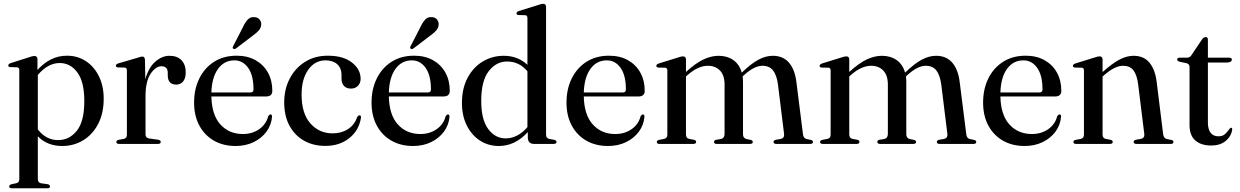

<svg xmlns="http://www.w3.org/2000/svg" viewBox="-20 -757 6522 1010"><path d="M177 -446V-389Q210 -425.5 248.8 -444.8Q287.5 -464 332.5 -464Q388 -464 431.5 -435.5Q475 -407 500.2 -356Q525.5 -305 525.5 -237.5Q525.5 -160.5 496.2 -104.8Q467 -49 417.5 -19Q368 11 307.5 11Q228.5 11 179 -40V184.5Q179 204 195.5 207L231 212Q243 215 243 223.5Q243 233.5 229 233.5H42Q28.5 233.5 28.5 223.5Q28.5 215.5 41 212L65 207Q81.5 203.5 81.5 185V-388.5Q81.5 -402 70 -403L33.5 -404Q23.5 -405 23.5 -413Q23.5 -420 36 -425L133.5 -456Q151.5 -462.5 160.5 -462.5Q177 -462.5 177 -446ZM294 -425.5Q232.5 -425.5 179 -363V-76Q222.5 -20 286 -20Q344.5 -20 384 -69Q423.5 -118 423.5 -225Q423.5 -327 386.8 -376.2Q350 -425.5 294 -425.5Z M742.5 -443 744.5 -340Q761 -401 796.5 -432.2Q832 -463.5 871.5 -463.5Q912.5 -463.5 934.8 -440.2Q957 -417 957 -376.5Q957 -344.5 943 -328.2Q929 -312 907.5 -312Q863.5 -312 862.5 -359V-374.5Q862 -408.5 829.5 -408.5Q799 -408.5 772.2 -369Q745.5 -329.5 745.5 -250.5V-50Q745.5 -31.5 765 -28.5L812 -22Q825.5 -19.5 825.5 -10.5Q825.5 0 811 0H606Q592 0 592 -10.5Q592 -18 604 -21.5L631.5 -26.5Q647.5 -30 647.5 -48V-386.5Q647.5 -400.5 636.5 -401.5L599.5 -402.5Q589.5 -403.5 589.5 -411.5Q589.5 -419 602 -423.5L701.5 -452.5Q713.5 -457 719.5 -458.2Q725.5 -459.5 729.5 -459.5Q741 -459.5 742.5 -443Z M1412.5 -279Q1412.5 -249.5 1379 -249.5H1092Q1094 -152.5 1139.5 -102.2Q1185 -52 1257.5 -52Q1307 -52 1343.5 -77.5Q1380 -103 1391 -146Q1397 -155 1403 -155Q1411.5 -155 1411 -142.5Q1407.5 -99.5 1382 -64.8Q1356.5 -30 1314.5 -9.5Q1272.5 11 1219.5 11Q1154.5 11 1105.2 -17.2Q1056 -45.5 1028.5 -96.8Q1001 -148 1001 -217.5Q1001 -288.5 1028.5 -344.2Q1056 -400 1106.2 -432Q1156.5 -464 1225 -464Q1282.5 -464 1324.5 -440.2Q1366.5 -416.5 1389.5 -375Q1412.5 -333.5 1412.5 -279ZM1213 -439.5Q1159.5 -439.5 1127 -394.8Q1094.5 -350 1092 -270.5H1296.5Q1313.5 -270.5 1313.5 -286Q1313.5 -360.5 1285.5 -400Q1257.5 -439.5 1213 -439.5ZM1258 -614.5Q1270 -640.5 1284 -654.8Q1298 -669 1318 -667Q1336.5 -666 1346 -653.5Q1355.5 -641 1354 -627.5Q1353 -610 1341 -596.5Q1329 -583 1310.5 -570L1220.5 -501.5Q1211.5 -496.5 1206 -501.5Q1201.5 -505.5 1207 -515Z M1877 -342.5Q1877 -320.5 1863 -305.8Q1849 -291 1826 -291Q1802.5 -291 1789.5 -305Q1776.5 -319 1776.5 -343V-364.5Q1776.5 -398.5 1754 -419Q1731.5 -439.5 1692.5 -439.5Q1636.5 -439.5 1601.5 -390.2Q1566.5 -341 1566.5 -259Q1566.5 -160 1612.8 -107.8Q1659 -55.5 1729.5 -55.5Q1776 -55.5 1810.5 -77.8Q1845 -100 1859 -141.5Q1865.5 -150.5 1871.5 -150.5Q1879.5 -150.5 1879 -138.5Q1869 -72 1818 -30.8Q1767 10.5 1691 10.5Q1628 10.5 1579.2 -17Q1530.5 -44.5 1502.8 -95.8Q1475 -147 1475 -218.5Q1475 -287.5 1503.8 -343Q1532.5 -398.5 1584 -431.2Q1635.5 -464 1704.5 -464Q1785.5 -464 1831.2 -428.2Q1877 -392.5 1877 -342.5Z M2346 -279Q2346 -249.5 2312.5 -249.5H2025.5Q2027.5 -152.5 2073 -102.2Q2118.5 -52 2191 -52Q2240.5 -52 2277 -77.5Q2313.5 -103 2324.5 -146Q2330.5 -155 2336.5 -155Q2345 -155 2344.5 -142.5Q2341 -99.5 2315.5 -64.8Q2290 -30 2248 -9.5Q2206 11 2153 11Q2088 11 2038.8 -17.2Q1989.5 -45.5 1962 -96.8Q1934.5 -148 1934.5 -217.5Q1934.5 -288.5 1962 -344.2Q1989.5 -400 2039.8 -432Q2090 -464 2158.5 -464Q2216 -464 2258 -440.2Q2300 -416.5 2323 -375Q2346 -333.5 2346 -279ZM2146.5 -439.5Q2093 -439.5 2060.5 -394.8Q2028 -350 2025.5 -270.5H2230Q2247 -270.5 2247 -286Q2247 -360.5 2219 -400Q2191 -439.5 2146.5 -439.5ZM2191.5 -614.5Q2203.5 -640.5 2217.5 -654.8Q2231.5 -669 2251.5 -667Q2270 -666 2279.5 -653.5Q2289 -641 2287.5 -627.5Q2286.5 -610 2274.5 -596.5Q2262.5 -583 2244 -570L2154 -501.5Q2145 -496.5 2139.5 -501.5Q2135 -505.5 2140.5 -515Z M2410 -215.5Q2410 -292 2439.8 -347.8Q2469.5 -403.5 2519.5 -433.5Q2569.5 -463.5 2629.5 -463.5Q2668 -463.5 2699.2 -451.2Q2730.5 -439 2754.5 -416V-662.5Q2754.5 -676 2743.5 -677L2707 -678Q2697 -679 2697 -687Q2697 -694.5 2709 -699L2809 -730Q2828 -737 2836.5 -737Q2852.5 -737 2852.5 -720.5V-49Q2852.5 -30 2869 -26.5L2895.5 -21.5Q2907.5 -18.5 2907.5 -10.5Q2907.5 0 2893 0H2789.5Q2756.5 0 2756.5 -35V-62Q2689 11 2604.5 11Q2548.5 11 2504.8 -17.5Q2461 -46 2435.5 -97Q2410 -148 2410 -215.5ZM2511.5 -226Q2511.5 -128 2548 -78.5Q2584.5 -29 2640.5 -29Q2670 -29 2699.2 -43.5Q2728.5 -58 2754.5 -88.5V-382Q2711.5 -433.5 2647.5 -433.5Q2590.5 -433.5 2551 -382.8Q2511.5 -332 2511.5 -226Z M3371.5 -279Q3371.5 -249.5 3338 -249.5H3051Q3053 -152.5 3098.5 -102.2Q3144 -52 3216.5 -52Q3266 -52 3302.5 -77.5Q3339 -103 3350 -146Q3356 -155 3362 -155Q3370.5 -155 3370 -142.5Q3366.5 -99.5 3341 -64.8Q3315.5 -30 3273.5 -9.5Q3231.5 11 3178.5 11Q3113.5 11 3064.2 -17.2Q3015 -45.5 2987.5 -96.8Q2960 -148 2960 -217.5Q2960 -288.5 2987.5 -344.2Q3015 -400 3065.2 -432Q3115.5 -464 3184 -464Q3241.5 -464 3283.5 -440.2Q3325.5 -416.5 3348.5 -375Q3371.5 -333.5 3371.5 -279ZM3172 -439.5Q3118.5 -439.5 3086 -394.8Q3053.5 -350 3051 -270.5H3255.5Q3272.5 -270.5 3272.5 -286Q3272.5 -360.5 3244.5 -400Q3216.5 -439.5 3172 -439.5Z M3588.5 -444V-378.5Q3641.5 -426.5 3682 -445Q3722.5 -463.5 3760 -463.5Q3805.5 -463.5 3837.8 -440.8Q3870 -418 3882 -375Q3932 -423 3970 -443.2Q4008 -463.5 4045.5 -463.5Q4099 -463.5 4130.2 -427.5Q4161.5 -391.5 4169.5 -324.5L4204 -51Q4206.5 -29 4223.5 -25.5L4245.5 -21Q4256.5 -18 4256.5 -10.5Q4256.5 0 4243 0H4063.5Q4049 0 4049 -10.5Q4049 -18 4060 -21.5L4086.5 -26Q4107.5 -30.5 4104.5 -53L4072.5 -312Q4066 -361.5 4046.8 -386.2Q4027.5 -411 3991 -411Q3948 -411 3894 -362L3886.5 -355Q3888.5 -340.5 3888.5 -325V-50.5Q3888.5 -30 3907.5 -25.5L3929.5 -21Q3940 -18 3940 -10.5Q3940 0 3925.5 0H3750Q3736 0 3736 -10.5Q3736 -18.5 3746.5 -21.5L3773 -26Q3791.5 -30.5 3791.5 -53V-312Q3791.5 -361.5 3767.2 -386.2Q3743 -411 3703.5 -411Q3678.5 -411 3652 -399.2Q3625.5 -387.5 3596 -361.5L3588.5 -354.5V-49Q3588.5 -30.5 3605 -26.5L3631.5 -21.5Q3642 -18.5 3642 -10.5Q3642 0 3627.5 0H3448.5Q3435 0 3435 -10.5Q3435 -18 3446 -21L3474 -26.5Q3490.5 -30.5 3490.5 -48V-386Q3490.5 -400 3479 -401L3442.5 -401.5Q3432.5 -403 3432.5 -411Q3432.5 -418 3445 -423L3545 -454Q3563 -460.5 3572.5 -460.5Q3588.5 -460.5 3588.5 -444Z M4447.5 -444V-378.5Q4500.5 -426.5 4541 -445Q4581.5 -463.5 4619 -463.5Q4664.5 -463.5 4696.8 -440.8Q4729 -418 4741 -375Q4791 -423 4829 -443.2Q4867 -463.5 4904.5 -463.5Q4958 -463.5 4989.2 -427.5Q5020.5 -391.5 5028.5 -324.5L5063 -51Q5065.5 -29 5082.5 -25.5L5104.5 -21Q5115.5 -18 5115.5 -10.5Q5115.5 0 5102 0H4922.5Q4908 0 4908 -10.5Q4908 -18 4919 -21.5L4945.5 -26Q4966.5 -30.5 4963.5 -53L4931.5 -312Q4925 -361.5 4905.8 -386.2Q4886.5 -411 4850 -411Q4807 -411 4753 -362L4745.5 -355Q4747.5 -340.5 4747.5 -325V-50.5Q4747.5 -30 4766.5 -25.5L4788.5 -21Q4799 -18 4799 -10.5Q4799 0 4784.5 0H4609Q4595 0 4595 -10.5Q4595 -18.5 4605.5 -21.5L4632 -26Q4650.5 -30.5 4650.5 -53V-312Q4650.5 -361.5 4626.2 -386.2Q4602 -411 4562.5 -411Q4537.5 -411 4511 -399.2Q4484.5 -387.5 4455 -361.5L4447.5 -354.5V-49Q4447.5 -30.5 4464 -26.5L4490.5 -21.5Q4501 -18.5 4501 -10.5Q4501 0 4486.5 0H4307.5Q4294 0 4294 -10.5Q4294 -18 4305 -21L4333 -26.5Q4349.5 -30.5 4349.5 -48V-386Q4349.5 -400 4338 -401L4301.5 -401.5Q4291.5 -403 4291.5 -411Q4291.5 -418 4304 -423L4404 -454Q4422 -460.5 4431.5 -460.5Q4447.5 -460.5 4447.5 -444Z M5563 -279Q5563 -249.5 5529.5 -249.5H5242.5Q5244.5 -152.5 5290 -102.2Q5335.5 -52 5408 -52Q5457.5 -52 5494 -77.5Q5530.5 -103 5541.5 -146Q5547.5 -155 5553.5 -155Q5562 -155 5561.5 -142.5Q5558 -99.5 5532.5 -64.8Q5507 -30 5465 -9.5Q5423 11 5370 11Q5305 11 5255.8 -17.2Q5206.5 -45.5 5179 -96.8Q5151.5 -148 5151.5 -217.5Q5151.5 -288.5 5179 -344.2Q5206.5 -400 5256.8 -432Q5307 -464 5375.5 -464Q5433 -464 5475 -440.2Q5517 -416.5 5540 -375Q5563 -333.5 5563 -279ZM5363.5 -439.5Q5310 -439.5 5277.5 -394.8Q5245 -350 5242.5 -270.5H5447Q5464 -270.5 5464 -286Q5464 -360.5 5436 -400Q5408 -439.5 5363.5 -439.5Z M5780 -444V-378Q5832 -424.5 5869.8 -444Q5907.5 -463.5 5943 -463.5Q5996.5 -463.5 6026.2 -428Q6056 -392.5 6064.5 -327L6098.5 -52Q6101.5 -29.5 6118 -25.5L6142 -21Q6153 -18 6153 -10.5Q6153 0 6139 0H5958Q5943.5 0 5943.5 -10.5Q5943.5 -18 5954 -21.5L5982 -26.5Q6002 -31 5999.5 -52L5967 -314.5Q5960.5 -363.5 5942.2 -387.2Q5924 -411 5888 -411Q5844.5 -411 5788 -361.5L5780 -354.5V-49Q5780 -30.5 5796 -26.5L5822.5 -21.5Q5833.5 -18.5 5833.5 -10.5Q5833.5 0 5819 0H5640Q5626.5 0 5626.5 -10.5Q5626.5 -18 5637.5 -21L5665.5 -26.5Q5682 -30.5 5682 -48.5V-386.5Q5682 -400 5670.5 -401L5634.5 -401.5Q5624 -403 5624 -411Q5624 -418 5636.5 -423L5736.5 -454Q5755.5 -460.5 5764 -460.5Q5780 -460.5 5780 -444Z M6222 -424.5 6186.5 -432Q6172.5 -435.5 6172.5 -443.5Q6172.5 -453.5 6185 -453.5H6223Q6240 -453.5 6247.5 -467L6302 -548Q6311.5 -562 6322 -562Q6334 -562 6334 -548.5V-453.5H6446.5Q6460 -453.5 6460 -444Q6460 -428 6431 -428H6334V-113Q6334 -76.5 6348.5 -58.2Q6363 -40 6389 -40Q6408 -40 6419 -47.8Q6430 -55.5 6437.5 -66Q6445 -76.5 6453 -84.5Q6462.5 -87.5 6462 -74.5Q6456 -38.5 6427 -15Q6398 8.5 6351.5 8.5Q6298.5 8.5 6268 -18Q6237.5 -44.5 6237.5 -99V-404.5Q6237.5 -420 6222 -424.5Z"/></svg>

Font: Fraunces 72pt S000
Style: Regular
Weight: 400
Version: Version 1.000; ttfautohint (v1.8.3)